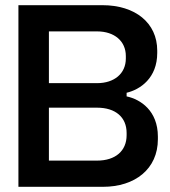

<svg xmlns="http://www.w3.org/2000/svg" viewBox="-20 -720 656 740"><path d="M51 0H377C500 0 588.5 -68.5 588.5 -183.5V-193.5C588.5 -293 522 -337 468 -348.5V-362.5C521 -375 586 -419.5 586 -516V-525C586 -632 501 -700 375 -700H51ZM354 -101H168.5V-305H354C425.5 -305 468 -268 468 -207.5V-199C468 -138.5 425 -101 354 -101ZM354 -399.5H168.5V-599H354C421 -599 465 -561.5 465 -504V-494.5C465 -436.5 420.5 -399.5 354 -399.5Z"/></svg>

Font: MCL Standard Medium
Style: Regular
Weight: 500
Designer: Květoslav Bartoš
Foundry: Florian Karsten
Version: Version 1.001;Glyphs 3.2.3 (3260)